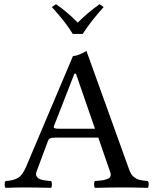

<svg xmlns="http://www.w3.org/2000/svg" viewBox="-20 -904 743 926"><path d="M265.1 -283.2H438L346.2 -548.8H338.9L240.2 -295.9Q237.3 -288.6 242.9 -285.9Q248.5 -283.2 265.1 -283.2ZM210.9 -223.1 157.2 -79.1Q154.3 -71.8 153.8 -65.4Q153.3 -59.1 156 -54.7Q158.7 -50.3 161.9 -46.6Q165 -43 171.4 -40.5Q177.7 -38.1 183.1 -36.6Q188.5 -35.2 197 -33.9Q205.6 -32.7 211.2 -32Q216.8 -31.2 226.1 -30.8Q230.5 -26.4 230.5 -14.4Q230.5 -2.4 226.1 2Q151.9 0 97.2 0Q62.5 0 6.8 2Q2.4 -2.4 2.4 -14.4Q2.4 -26.4 6.8 -30.8Q45.4 -33.2 67.4 -46.4Q89.4 -59.6 106.9 -102.1L332 -633.8Q355 -633.8 397 -658.2L603 -85.9Q607.4 -74.2 612.5 -65.4Q617.7 -56.6 625.5 -50.8Q633.3 -44.9 639.2 -41.5Q645 -38.1 656.5 -35.9Q668 -33.7 673.6 -33Q679.2 -32.2 692.9 -30.8Q697.3 -26.4 697.3 -14.4Q697.3 -2.4 692.9 2Q620.6 0 575.2 0Q512.2 0 438 2Q433.6 -2.4 433.6 -14.4Q433.6 -26.4 438 -30.8Q458 -32.2 470.2 -33.9Q482.4 -35.6 495.1 -39.8Q507.8 -43.9 512 -52Q516.1 -60.1 512.2 -71.8L454.1 -240.2H246.1Q228.5 -240.2 221.7 -236.8Q214.8 -233.4 210.9 -223.1ZM378.9 -740.2H331.1Q293.5 -801.3 230 -870.1L250 -883.8Q306.2 -845.2 355 -794.9Q397.5 -838.4 460 -883.8L480 -870.1Q415.5 -798.3 378.9 -740.2Z"/></svg>

Font: Common Serif News
Style: Regular
Weight: 450
Designer: Philipp H. Poll, Khaled Hosny
Foundry: Stefan Peev, Context Ltd.
Version: Version 1.026